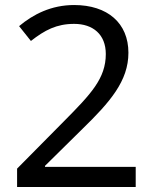

<svg xmlns="http://www.w3.org/2000/svg" viewBox="-20 -744 612 764"><path d="M520 0V-80H159V-84L308 -231C418 -338 491 -422 491 -534C491 -652 408 -724 275 -724C184 -724 112 -687 56 -640L103 -581C158 -624 205 -649 275 -649C350 -649 401 -607 401 -529C401 -432 342 -370 235 -262L48 -73V0Z"/></svg>

Font: Noto Sans Tifinagh Agraw Imazighen
Style: Regular
Weight: 400
Designer: JamraPatel
Foundry: JamraPatel LLC
Version: Version 2.006